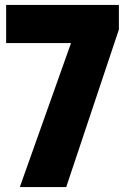

<svg xmlns="http://www.w3.org/2000/svg" viewBox="-20 -760 531 780"><path d="M60.5 0 268.5 -585H5V-740H463V-640L249 0Z"/></svg>

Font: Encode Sans SmCnd XBd
Style: Regular
Weight: 800
Width: 4
Designer: Multiple Designers
Foundry: Impallari Type
Version: Version 3.002; ttfautohint (v1.8.3) -l 8 -r 50 -G 200 -x 14 